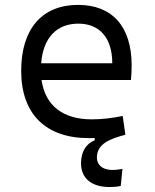

<svg xmlns="http://www.w3.org/2000/svg" viewBox="-20 -547 626 774"><path d="M422.4 207C435.1 207 450.7 206.1 466.8 202.6L473.6 133.8C458.5 136.7 445.3 138.2 435.1 138.2C387.7 138.2 370.6 113.3 370.6 88.4C370.6 31.2 425.8 12.2 485.4 -3.9L474.6 -79.6C433.1 -70.8 390.6 -65.9 349.6 -65.9C233.4 -65.9 162.1 -121.6 147.5 -224.6H507.8C509.8 -241.7 510.7 -261.2 510.7 -283.2C510.7 -440.4 432.1 -527.3 294.9 -527.3C148.9 -527.3 65.4 -429.7 65.4 -261.7C65.4 -87.4 164.1 9.8 337.9 9.8C345.7 9.8 353.5 9.8 361.8 9.3V18.6C327.1 31.7 306.6 65.4 306.6 110.8C306.6 171.9 348.6 207 422.4 207ZM146 -292C153.8 -394 208 -451.7 295.9 -451.7C381.8 -451.7 432.6 -394 432.6 -292Z"/></svg>

Font: Cascadia Code SemiLight
Style: Regular
Weight: 350
Monospace: yes
Designer: Aaron Bell
Foundry: Saja Typeworks
Version: Version 2404.023